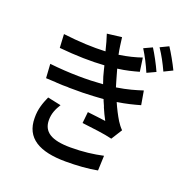

<svg xmlns="http://www.w3.org/2000/svg" viewBox="-154 -1002 1207 1211"><g transform="rotate(20 450.0 -396.5)"><path d="M855 -715C835 -757 801 -817 779 -850L723 -823C752 -780 775 -737 798 -687L855 -715ZM758 -670C739 -713 706 -774 684 -808L628 -782C655 -739 678 -694 700 -643L758 -670ZM680 -250C665 -265 654 -280 643 -297C623 -330 604 -367 587 -406C647 -415 697 -428 739 -440L723 -533C680 -519 624 -502 551 -491C544 -510 541 -528 535 -545C530 -564 524 -584 518 -605C575 -612 620 -624 659 -635L646 -726C606 -712 556 -699 496 -690C488 -727 484 -765 479 -802L381 -790C392 -757 401 -724 409 -691C410 -688 411 -685 411 -682C327 -678 236 -682 128 -695L133 -604C247 -593 348 -591 435 -597C441 -576 445 -553 453 -527C458 -512 463 -497 468 -482C367 -474 246 -474 111 -489L117 -395C138 -394 159 -393 180 -392L190 -391C204 -390 218 -390 232 -389H243C244 -389 246 -389 248 -389H258C260 -389 262 -389 263 -389L274 -388C293 -388 311 -388 330 -388H340C345 -388 350 -388 355 -388H365C414 -389 460 -392 503 -395C505 -391 506 -386 508 -382L512 -373L516 -364C517 -361 518 -358 520 -355L523 -346C534 -320 546 -295 560 -269C533 -273 481 -279 438 -284L430 -208C496 -200 584 -190 634 -177L680 -250ZM624 40 628 -60C563 -46 496 -37 411 -37C281 -37 224 -75 224 -154C224 -198 240 -232 261 -266L171 -285C151 -239 134 -195 135 -135C135 0 236 57 413 57C488 57 562 52 624 40Z"/></g></svg>

Font: Glow Sans SC Condensed Medium
Style: Regular
Weight: 600
Width: 3
Designer: Ryoko NISHIZUKA (kana, bopomofo & ideographs); Paul D. Hunt (Latin, Greek & Cyrillic); Sandoll Communications, Soo-young
Version: Version 0.93